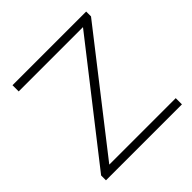

<svg xmlns="http://www.w3.org/2000/svg" viewBox="-181 -854 1008 1008"><g transform="rotate(-45 323.0 -350.0)"><path d="M47 0V-36L546 -674L551 -654H53V-700H600V-664L102 -26L96 -46H611V0Z"/></g></svg>

Font: Modern
Style: Regular
Weight: 300
Designer: Julieta Ulanovsky
Foundry: Julieta Ulanovsky
Version: Version 8.000